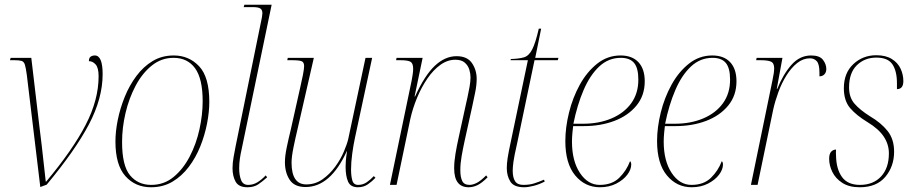

<svg xmlns="http://www.w3.org/2000/svg" viewBox="-20 -780 3860 810"><path d="M93 -465Q89 -494 85 -507Q81 -520 71 -523Q61 -526 41 -526H22L25 -536H112L147 -240Q151 -207 156 -166.5Q161 -126 165 -86Q169 -46 173 -14H175Q287 -148 341.5 -253.5Q396 -359 396 -458Q396 -494 383.5 -508Q371 -522 355 -522Q355 -536 362.5 -541Q370 -546 380 -546Q413 -546 413 -467Q413 -365 355 -255Q297 -145 177 -1L150 9Z M617 10Q551 10 509 -37Q467 -84 467 -183Q467 -226 477 -275Q487 -324 506.5 -372Q526 -420 555.5 -459.5Q585 -499 624 -522.5Q663 -546 713 -546Q777 -546 820 -500.5Q863 -455 863 -350Q863 -308 853.5 -259Q844 -210 825 -162.5Q806 -115 776.5 -76Q747 -37 707.5 -13.5Q668 10 617 10ZM618 0Q672 0 712.5 -33.5Q753 -67 780.5 -120Q808 -173 821.5 -234.5Q835 -296 835 -353Q835 -448 803 -492Q771 -536 712 -536Q661 -536 620.5 -503.5Q580 -471 552 -418Q524 -365 509.5 -303Q495 -241 495 -181Q495 -81 528.5 -40.5Q562 0 618 0Z M1024 10Q987 10 974 -13.5Q961 -37 961 -70Q961 -93 965.5 -117.5Q970 -142 974 -163L1085 -707Q1087 -719 1087 -724Q1087 -738 1078.5 -744Q1070 -750 1046 -750H1008L1011 -760H1126L1000 -153Q995 -132 992 -111Q989 -90 989 -70Q989 -41 997 -20.5Q1005 0 1027 0Q1048 0 1066 -11Q1084 -22 1101 -40L1107 -32Q1087 -14 1069 -2Q1051 10 1024 10Z M1490 10Q1459 10 1448.5 -13.5Q1438 -37 1438 -77Q1438 -87 1439 -101.5Q1440 -116 1444 -142H1443Q1374 9 1269 9Q1222 9 1202 -21.5Q1182 -52 1182 -96Q1182 -122 1190 -160Q1198 -198 1206 -230L1247 -413Q1253 -438 1258 -464Q1263 -490 1263 -501Q1263 -517 1253 -521.5Q1243 -526 1211 -526H1192L1194 -536H1304L1234 -230Q1226 -197 1218 -157.5Q1210 -118 1210 -94Q1210 -2 1272 -2Q1310 -2 1340.5 -23.5Q1371 -45 1394 -76.5Q1417 -108 1430.5 -140Q1444 -172 1449 -193L1522 -536H1550L1478 -201Q1471 -169 1466 -132Q1461 -95 1461 -65Q1461 -37 1466.5 -18.5Q1472 0 1491 0Q1511 0 1527 -11Q1543 -22 1557 -37L1564 -30Q1550 -15 1532 -2.5Q1514 10 1490 10Z M1957 10Q1896 10 1896 -70Q1896 -98 1901.5 -131Q1907 -164 1915 -200L1946 -342Q1948 -351 1952.5 -371Q1957 -391 1961 -414Q1965 -437 1965 -454Q1965 -469 1960 -486Q1955 -503 1941 -515.5Q1927 -528 1901 -528Q1868 -528 1838 -506.5Q1808 -485 1783 -448.5Q1758 -412 1739.5 -367.5Q1721 -323 1711 -278L1653 0H1625L1717 -442Q1719 -454 1721 -466Q1723 -478 1723 -490Q1723 -512 1712.5 -519Q1702 -526 1668 -526H1651L1653 -536H1763L1729 -373H1731Q1772 -463 1815 -503Q1858 -543 1906 -543Q1951 -543 1971 -514Q1991 -485 1991 -447Q1991 -421 1984.5 -389.5Q1978 -358 1972 -330L1940 -185Q1933 -153 1927.5 -121.5Q1922 -90 1922 -62Q1922 -33 1930 -16.5Q1938 0 1961 0Q1974 0 1990.5 -8Q2007 -16 2031 -40L2037 -32Q2013 -8 1994.5 1Q1976 10 1957 10Z M2191 10Q2148 10 2133 -14Q2118 -38 2118 -71Q2118 -89 2121.5 -113Q2125 -137 2137 -192L2207 -526H2134L2135 -531Q2169 -532 2190 -538Q2211 -544 2225 -571Q2239 -598 2253 -659H2263L2238 -536H2336L2333 -526H2235L2162 -177Q2149 -120 2146 -97Q2143 -74 2143 -60Q2143 -31 2153 -15.5Q2163 0 2188 0Q2213 0 2232.5 -6Q2252 -12 2275 -22L2278 -14Q2255 -2 2231.5 4Q2208 10 2191 10Z M2511 10Q2448 10 2406.5 -40Q2365 -90 2365 -185Q2365 -242 2380.5 -305Q2396 -368 2426 -422.5Q2456 -477 2499.5 -511.5Q2543 -546 2598 -546Q2647 -546 2673.5 -517.5Q2700 -489 2700 -437Q2700 -377 2665 -334.5Q2630 -292 2572 -270Q2514 -248 2443 -248H2398Q2397 -242 2395 -221Q2393 -200 2393 -183Q2393 -101 2426.5 -50.5Q2460 0 2510 0Q2562 0 2592.5 -30Q2623 -60 2638 -100Q2643 -96 2643 -86Q2643 -65 2626.5 -43Q2610 -21 2580 -5.5Q2550 10 2511 10ZM2440 -258Q2507 -258 2560 -280.5Q2613 -303 2643 -344.5Q2673 -386 2673 -444Q2673 -493 2655 -514.5Q2637 -536 2599 -536Q2547 -536 2508 -499.5Q2469 -463 2442 -400Q2415 -337 2399 -258Z M2898 10Q2835 10 2793.5 -40Q2752 -90 2752 -185Q2752 -242 2767.5 -305Q2783 -368 2813 -422.5Q2843 -477 2886.5 -511.5Q2930 -546 2985 -546Q3034 -546 3060.5 -517.5Q3087 -489 3087 -437Q3087 -377 3052 -334.5Q3017 -292 2959 -270Q2901 -248 2830 -248H2785Q2784 -242 2782 -221Q2780 -200 2780 -183Q2780 -101 2813.5 -50.5Q2847 0 2897 0Q2949 0 2979.5 -30Q3010 -60 3025 -100Q3030 -96 3030 -86Q3030 -65 3013.5 -43Q2997 -21 2967 -5.5Q2937 10 2898 10ZM2827 -258Q2894 -258 2947 -280.5Q3000 -303 3030 -344.5Q3060 -386 3060 -444Q3060 -493 3042 -514.5Q3024 -536 2986 -536Q2934 -536 2895 -499.5Q2856 -463 2829 -400Q2802 -337 2786 -258Z M3239 -442Q3246 -474 3246 -492Q3246 -514 3232.5 -520Q3219 -526 3188 -526H3170L3172 -536H3281L3257 -405H3259Q3284 -467 3319 -506.5Q3354 -546 3402 -546Q3438 -546 3452 -527.5Q3466 -509 3466 -489Q3466 -475 3458 -466.5Q3450 -458 3437 -458Q3437 -462 3437 -466Q3437 -470 3437 -474Q3437 -509 3426 -521.5Q3415 -534 3397 -534Q3368 -534 3343 -514Q3318 -494 3298 -462Q3278 -430 3264 -392Q3250 -354 3242 -318L3176 0H3148Z M3607 10Q3562 10 3533.5 -8.5Q3505 -27 3491.5 -54.5Q3478 -82 3478 -110Q3478 -131 3486.5 -140Q3495 -149 3507 -149Q3506 -137 3507 -123Q3508 -67 3532 -33.5Q3556 0 3608 0Q3664 0 3697 -35.5Q3730 -71 3730 -133Q3730 -171 3708.5 -203.5Q3687 -236 3641 -264Q3593 -293 3566.5 -324Q3540 -355 3540 -408Q3540 -472 3580 -509.5Q3620 -547 3677 -547Q3717 -547 3742.5 -531Q3768 -515 3779.5 -490Q3791 -465 3791 -438Q3791 -404 3764 -404Q3764 -410 3764 -416.5Q3764 -423 3764 -429Q3764 -480 3745 -508.5Q3726 -537 3677 -537Q3628 -537 3595 -505Q3562 -473 3562 -411Q3562 -369 3585 -342.5Q3608 -316 3651 -289Q3697 -262 3724.5 -227.5Q3752 -193 3752 -140Q3752 -78 3715 -34Q3678 10 3607 10Z"/></svg>

Font: Noto Serif Display SemiCondensed Thin
Style: Italic
Weight: 100
Width: 4
Italic angle: -12°
Designer: Monotype Design Team
Foundry: Monotype Imaging Inc.
Version: Version 2.009